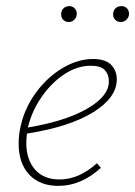

<svg xmlns="http://www.w3.org/2000/svg" viewBox="-20 -605 442 628"><path d="M180 -558Q180 -570 187.5 -577.5Q195 -585 207 -585Q218 -585 225 -577Q232 -569 231 -558Q230 -547 222.5 -540Q215 -533 205 -533Q194 -533 187 -540Q180 -547 180 -558ZM402 -560Q402 -549 394 -541Q386 -533 375 -533Q364 -533 357 -540Q350 -547 350 -558Q350 -570 357.5 -577.5Q365 -585 377 -585Q388 -585 395 -578Q402 -571 402 -560ZM362 -345Q362 -286 285 -238Q208 -190 68 -168Q66 -148 66 -138Q66 -83 94.5 -50.5Q123 -18 175 -18Q238 -18 297 -71L310 -56Q245 3 171 3Q110 3 75.5 -34Q41 -71 41 -135Q41 -165 48 -194Q61 -252 97.5 -302Q134 -352 184 -382Q234 -412 284 -412Q325 -412 343.5 -393Q362 -374 362 -345ZM336 -341Q336 -361 323 -375.5Q310 -390 277 -390Q233 -390 191 -362.5Q149 -335 117.5 -290Q86 -245 73 -195L71 -188Q186 -207 256 -244.5Q326 -282 335 -326Q336 -330 336 -341Z"/></svg>

Font: Ysabeau Infant Extralight
Style: Italic
Weight: 200
Italic angle: -12°
Designer: Christian Thalmann (Catharsis Fonts)
Version: Version 0.003